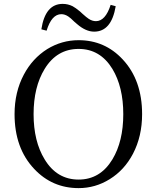

<svg xmlns="http://www.w3.org/2000/svg" viewBox="-20 -953 809 989"><path d="M385 16Q249 16 156 -83Q55 -190 55 -365Q55 -479 103 -569Q147 -652 223 -700Q298 -746 385 -746Q520 -746 612 -647Q712 -540 712 -365Q712 -251 665 -161Q621 -77 545 -30Q471 16 385 16ZM385 -28Q496 -28 559 -132Q615 -225 615 -365Q615 -505 559 -598Q496 -701 385 -701Q273 -701 210 -598Q153 -505 153 -365Q153 -225 210 -132Q273 -28 385 -28ZM465 -790Q422 -790 377 -829Q372 -833 363 -841Q343 -861 332 -868Q314 -880 296 -880Q246 -880 220 -795L193 -802Q213 -933 303 -933Q330 -933 354 -921Q369 -913 392 -894Q396 -890 405 -882Q426 -863 437 -856Q455 -844 474 -844Q523 -844 550 -928L576 -921Q554 -790 465 -790Z"/></svg>

Font: GenRyuMin TW R
Style: Regular
Weight: 400
Version: Version 1.501;PS 1;hotconv 16.6.51;makeotf.lib2.5.65220